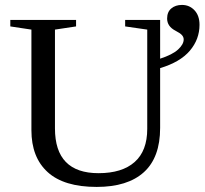

<svg xmlns="http://www.w3.org/2000/svg" viewBox="-20 -734 816 764"><path d="M773.9 -635.3Q773.9 -577.6 735.4 -532.2Q696.8 -486.8 617.2 -462.9V-225.1Q617.2 -107.4 552.5 -48.8Q487.8 9.8 364.7 9.8Q234.4 9.8 169.7 -49.1Q105 -107.9 105 -215.8V-616.2L21 -628.9V-654.8H282.7V-628.9L198.7 -616.2V-223.1Q198.7 -44.9 372.1 -44.9Q465.8 -44.9 515.9 -89.4Q565.9 -133.8 565.9 -221.2V-616.2L478 -628.9V-654.8H617.2V-500.5Q666.5 -516.6 688.7 -537.1Q710.9 -557.6 710.9 -577.1Q710.9 -586.9 703.6 -594.7Q696.3 -602.5 678.2 -611.8Q645 -628.9 645 -660.2Q645 -686.5 661.6 -700.4Q678.2 -714.4 704.1 -714.4Q733.9 -714.4 753.9 -693.1Q773.9 -671.9 773.9 -635.3Z"/></svg>

Font: Tinos
Style: Regular
Weight: 400
Designer: Steve Matteson
Foundry: Monotype Imaging Inc.
Version: Version 1.23